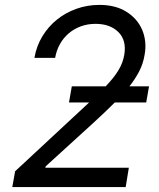

<svg xmlns="http://www.w3.org/2000/svg" viewBox="-20 -757 645 777"><path d="M41.2 -63.9 323.9 -326.7Q328.1 -330.6 332.4 -334.5Q336.6 -338.4 340.6 -342.3H259.2L270.6 -407.7H407.7Q424.4 -425.1 437 -440.9Q449.6 -456.7 459 -472.1Q468.4 -487.6 474.3 -503.2Q480.1 -518.8 483 -535.5Q492.5 -593.8 459.5 -626.8Q425.8 -660.5 366.5 -660.5Q335.2 -660.5 307.7 -650.6Q280.2 -640.6 258.7 -622.5Q237.2 -604.4 222.8 -579Q208.5 -553.6 203.1 -522.7H119.3Q127.5 -570.7 151.5 -610.1Q175.4 -649.5 210.6 -677.7Q245.7 -706 289.8 -721.6Q333.8 -737.2 382.1 -737.2Q446.4 -737.2 490.4 -710.2Q512.4 -696.7 528.8 -678.3Q545.1 -659.8 554.9 -637.4Q564.6 -615.1 567.5 -589.3Q570.3 -563.6 565.3 -535.5Q559.3 -498.9 543 -467.7Q526.6 -436.4 503.9 -407.7H583.1L571.7 -342.3H444.6Q407.7 -305.4 356.5 -258.5L164.8 -83.8L163.4 -78.1H501.4L488.6 0H29.8Z"/></svg>

Font: Inter P
Style: Italic
Weight: 400
Italic angle: -9.40001°
Designer: Rasmus Andersson
Foundry: rsms
Version: Version 3.018;git-588b23468